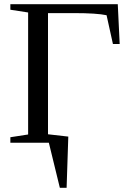

<svg xmlns="http://www.w3.org/2000/svg" viewBox="-20 -675 618 908"><path d="M546 -467H514L484 -603Q437 -613 331 -613H207V-40L303 -29L295 213H263L211 0H29V-26L113 -39V-616L29 -629V-655H537Z"/></svg>

Font: Libra Serif Modern
Style: Regular
Weight: 400
Designer: Stefan Peev, Context Ltd
Foundry: Stefan Peev, Context Ltd
Version: Version 1.000